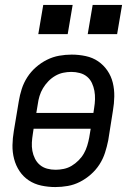

<svg xmlns="http://www.w3.org/2000/svg" viewBox="-20 -749 540 777"><path d="M204 8Q175 8 147 2Q119 -4 96.5 -19Q74 -34 59 -56.5Q44 -79 37 -106Q30 -133 30.5 -161.5Q31 -190 36 -219L56 -339Q60 -364 68 -389Q76 -414 90.5 -436.5Q105 -459 125.5 -477Q146 -495 170 -507Q194 -519 219.5 -523.5Q245 -528 270 -528Q299 -528 327 -522Q355 -516 377 -501Q399 -486 414.5 -463.5Q430 -441 436.5 -414Q443 -387 442.5 -358.5Q442 -330 437 -301L418 -181Q413 -156 405 -131Q397 -106 382.5 -83.5Q368 -61 347.5 -43Q327 -25 303.5 -13Q280 -1 254.5 3.5Q229 8 204 8ZM358 -292 361 -312Q364 -330 364.5 -347.5Q365 -365 362 -381.5Q359 -398 352 -413Q345 -428 332.5 -438.5Q320 -449 303 -453.5Q286 -458 269 -458Q252 -458 235.5 -454.5Q219 -451 203.5 -442Q188 -433 175.5 -420Q163 -407 154 -392Q145 -377 140 -360.5Q135 -344 133 -328L127 -292ZM205 -62Q221 -62 238 -65.5Q255 -69 270 -78Q285 -87 298 -100Q311 -113 319.5 -128Q328 -143 333 -159.5Q338 -176 341 -192L347 -228H116L113 -208Q110 -190 109 -172.5Q108 -155 111 -138.5Q114 -122 121.5 -107Q129 -92 141.5 -81.5Q154 -71 170.5 -66.5Q187 -62 205 -62ZM335 -611 355 -729H474L454 -611ZM135 -611 155 -729H274L254 -611Z"/></svg>

Font: Iosevka SS04
Style: Italic
Weight: 400
Italic angle: -9°
Monospace: yes
Designer: Belleve Invis
Foundry: Belleve Invis
Version: Version 19.0.0; ttfautohint (v1.8.4)